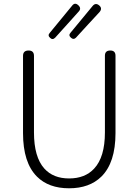

<svg xmlns="http://www.w3.org/2000/svg" viewBox="-20 -1001 745 1034"><path d="M352 13Q242 13 179 -50Q104 -125 104 -284V-700Q104 -729 134 -729Q163 -729 163 -700V-288Q163 -155 219 -93Q267 -40 352 -40Q438 -40 487 -93Q545 -155 545 -288V-701Q545 -729 574 -729Q602 -729 602 -701V-506V-284Q602 -125 526 -50Q462 13 352 13ZM250 -797Q235 -810 248 -824L368 -970Q383 -990 401.5 -973Q420 -956 404 -939L342 -870L277 -798Q263 -784 250 -797ZM362 -798Q347 -811 360 -825L479 -969Q495 -988 514 -972Q533 -956 516 -936L454 -869L389 -798Q376 -785 362 -798Z"/></svg>

Font: GenSenRounded TW L
Style: Regular
Weight: 300
Version: Version 1.501;PS 1;hotconv 16.6.51;makeotf.lib2.5.65220